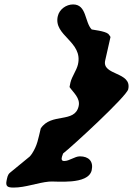

<svg xmlns="http://www.w3.org/2000/svg" viewBox="-20 -800 601 867"><path d="M10 14C4 42 14 47 42 47C95 47 149 25 202 20C231 17 378 37 394 -31C403 -72 380 -94 341 -94C317 -94 294 -73 270 -73C257 -73 257 -82 260 -93C260 -95 265 -105 265 -107C304 -137 552 -365 559 -397C577 -477 439 -458 455 -527L479 -633C479 -634 472 -644 469 -647C454 -660 396 -666 394 -667C362 -700 372 -780 310 -780C279 -780 248 -758 241 -727C220 -638 356 -613 332 -509C325 -480 305 -456 298 -427C297 -424 295 -410 294 -407C310 -383 344 -357 335 -320C317 -242 211 -292 164 -220C152 -171 149 -145 125 -107C123 -103 115 -94 114 -93L25 -20C14 -11 13 2 10 14Z"/></svg>

Font: Charger
Style: OversprayIt
Weight: 400
Designer: Jasper
Foundry: Cannot Into Space Fonts
Version: Version 0.980